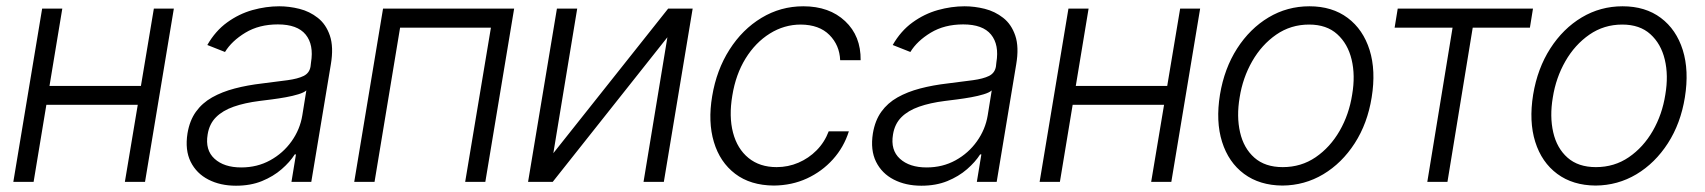

<svg xmlns="http://www.w3.org/2000/svg" viewBox="-20 -573 5371 605"><path d="M439.9 -302.2 430.7 -242.7H109.9L119.6 -302.2ZM176.3 -545.9 85.9 0H22L112.8 -545.9ZM527.8 -545.9 437 0H373.5L464.8 -545.9Z M723.6 12.2Q674.3 12.2 636.7 -7.1Q599.1 -26.4 580.8 -63.2Q562.5 -100.1 570.8 -152.8Q577.6 -193.4 597.4 -220.9Q617.2 -248.5 648.4 -266.1Q679.7 -283.7 719.7 -294.2Q759.8 -304.7 806.6 -310.1Q853.5 -315.9 886 -320.3Q918.5 -324.7 936.8 -333.7Q955.1 -342.8 958.5 -363.3L960 -376Q969.2 -432.1 943.1 -464.1Q917 -496.1 855.5 -496.1Q796.4 -496.1 753.2 -470Q710 -443.8 689 -409.2L633.3 -431.2Q658.7 -475.6 695.8 -502.4Q732.9 -529.3 775.6 -541.3Q818.4 -553.2 859.9 -553.2Q891.1 -553.2 923.3 -545.2Q955.6 -537.1 981.4 -516.8Q1007.3 -496.6 1019.5 -460.7Q1031.7 -424.8 1022.5 -370.1L960.9 0H898.4L912.6 -86.4H908.7Q893.6 -62.5 867.4 -39.8Q841.3 -17.1 805.4 -2.4Q769.5 12.2 723.6 12.2ZM740.2 -45.4Q790.5 -45.4 831.3 -67.9Q872.1 -90.3 898.7 -127.7Q925.3 -165 932.6 -209.5L945.3 -288.1Q937.5 -281.2 919.9 -275.9Q902.3 -270.5 880.6 -266.6Q858.9 -262.7 836.7 -259.8Q814.5 -256.8 797.9 -254.9Q751 -249 716.3 -236.8Q681.6 -224.6 660.6 -203.6Q639.6 -182.6 634.3 -149.4Q626 -100.1 656 -72.8Q686 -45.4 740.2 -45.4Z M1096.2 0 1187 -545.9H1600.1L1509.3 0H1445.8L1526.9 -485.8H1240.7L1160.2 0Z M1723.6 -90.3 2085.4 -545.9H2162.6L2071.8 0H2007.8L2083 -455.6L1721.7 0H1644L1734.9 -545.9H1798.8Z M2418.5 11.7Q2344.7 11.2 2296.6 -25.4Q2248.5 -62 2229.5 -125.5Q2210.4 -189 2224.1 -270Q2237.8 -352.5 2278.6 -416.5Q2319.3 -480.5 2379.6 -516.8Q2439.9 -553.2 2511.2 -553.2Q2593.3 -553.2 2643.1 -506.3Q2692.9 -459.5 2691.9 -383.3H2627.4Q2625.5 -430.7 2593.5 -462.9Q2561.5 -495.1 2503.4 -495.6Q2451.2 -495.6 2405.8 -467.3Q2360.4 -439 2329.3 -388.7Q2298.3 -338.4 2287.6 -272Q2276.4 -206.1 2289.8 -155Q2303.2 -104 2338.6 -75.2Q2374 -46.4 2427.2 -46.4Q2463.4 -46.4 2495.8 -60.3Q2528.3 -74.2 2553.2 -99.4Q2578.1 -124.5 2591.3 -159.2H2654.8Q2639.2 -109.4 2604.7 -71Q2570.3 -32.7 2522.7 -10.7Q2475.1 11.2 2418.5 11.7Z M2883.3 12.2Q2834 12.2 2796.4 -7.1Q2758.8 -26.4 2740.5 -63.2Q2722.2 -100.1 2730.5 -152.8Q2737.3 -193.4 2757.1 -220.9Q2776.9 -248.5 2808.1 -266.1Q2839.4 -283.7 2879.4 -294.2Q2919.4 -304.7 2966.3 -310.1Q3013.2 -315.9 3045.7 -320.3Q3078.1 -324.7 3096.4 -333.7Q3114.7 -342.8 3118.2 -363.3L3119.6 -376Q3128.9 -432.1 3102.8 -464.1Q3076.7 -496.1 3015.1 -496.1Q2956.1 -496.1 2912.8 -470Q2869.6 -443.8 2848.6 -409.2L2793 -431.2Q2818.4 -475.6 2855.5 -502.4Q2892.6 -529.3 2935.3 -541.3Q2978 -553.2 3019.5 -553.2Q3050.8 -553.2 3083 -545.2Q3115.2 -537.1 3141.1 -516.8Q3167 -496.6 3179.2 -460.7Q3191.4 -424.8 3182.1 -370.1L3120.6 0H3058.1L3072.3 -86.4H3068.4Q3053.2 -62.5 3027.1 -39.8Q3001 -17.1 2965.1 -2.4Q2929.2 12.2 2883.3 12.2ZM2899.9 -45.4Q2950.2 -45.4 2991 -67.9Q3031.7 -90.3 3058.3 -127.7Q3085 -165 3092.3 -209.5L3105 -288.1Q3097.2 -281.2 3079.6 -275.9Q3062 -270.5 3040.3 -266.6Q3018.6 -262.7 2996.3 -259.8Q2974.1 -256.8 2957.5 -254.9Q2910.6 -249 2876 -236.8Q2841.3 -224.6 2820.3 -203.6Q2799.3 -182.6 2793.9 -149.4Q2785.6 -100.1 2815.7 -72.8Q2845.7 -45.4 2899.9 -45.4Z M3673.8 -302.2 3664.6 -242.7H3343.8L3353.5 -302.2ZM3410.2 -545.9 3319.8 0H3255.9L3346.7 -545.9ZM3761.7 -545.9 3670.9 0H3607.4L3698.7 -545.9Z M4021 11.7Q3949.2 11.2 3900.1 -25.1Q3851.1 -61.5 3830.8 -126Q3810.5 -190.4 3824.2 -274.9Q3837.9 -357.4 3878.2 -420.2Q3918.5 -482.9 3977.3 -518.1Q4036.1 -553.2 4106 -553.2Q4177.7 -553.2 4226.6 -516.6Q4275.4 -480 4295.7 -415.3Q4315.9 -350.6 4302.2 -266.1Q4289.1 -184.1 4248.8 -121.6Q4208.5 -59.1 4149.7 -23.9Q4090.8 11.2 4021 11.7ZM4022 -46.4Q4080.1 -46.4 4125.7 -77.6Q4171.4 -108.9 4201.2 -160.6Q4231 -212.4 4240.7 -274.9Q4251 -335.4 4239 -385.3Q4227.1 -435.1 4193.6 -465.3Q4160.2 -495.6 4105 -495.6Q4047.4 -495.6 4001.5 -463.9Q3955.6 -432.1 3925.8 -380.1Q3896 -328.1 3886.2 -266.1Q3876 -206.1 3887.5 -156Q3898.9 -106 3932.6 -76.2Q3966.3 -46.4 4022 -46.4Z M4374.5 -485.8 4384.3 -545.9H4810.5L4800.8 -485.8H4620.6L4541 0H4477.5L4557.1 -485.8Z M5007.8 11.7Q4936 11.2 4887 -25.1Q4837.9 -61.5 4817.6 -126Q4797.4 -190.4 4811 -274.9Q4824.7 -357.4 4865 -420.2Q4905.3 -482.9 4964.1 -518.1Q5022.9 -553.2 5092.8 -553.2Q5164.6 -553.2 5213.4 -516.6Q5262.2 -480 5282.5 -415.3Q5302.7 -350.6 5289.1 -266.1Q5275.9 -184.1 5235.6 -121.6Q5195.3 -59.1 5136.5 -23.9Q5077.6 11.2 5007.8 11.7ZM5008.8 -46.4Q5066.9 -46.4 5112.5 -77.6Q5158.2 -108.9 5188 -160.6Q5217.8 -212.4 5227.5 -274.9Q5237.8 -335.4 5225.8 -385.3Q5213.9 -435.1 5180.4 -465.3Q5147 -495.6 5091.8 -495.6Q5034.2 -495.6 4988.3 -463.9Q4942.4 -432.1 4912.6 -380.1Q4882.8 -328.1 4873 -266.1Q4862.8 -206.1 4874.3 -156Q4885.7 -106 4919.4 -76.2Q4953.1 -46.4 5008.8 -46.4Z"/></svg>

Font: Inter Tight Light
Style: Italic
Weight: 300
Italic angle: -9.39999°
Designer: Rasmus Andersson
Foundry: rsms
Version: Version 3.004